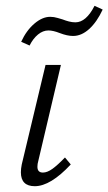

<svg xmlns="http://www.w3.org/2000/svg" viewBox="-20 -637 374 662"><path d="M52 -43Q52 -55 55 -70L137 -413H190L112 -82Q109 -72 109 -62Q109 -42 128 -42Q143 -42 161 -55Q179 -68 204 -94L224 -70Q154 5 100 5Q52 5 52 -43ZM53 -493Q71 -532 98.5 -555.5Q126 -579 153 -579Q166 -579 179 -575Q192 -571 196 -570Q206 -566 217.5 -563Q229 -560 240 -560Q277 -560 306 -617L334 -604Q314 -561 287.5 -537Q261 -513 232 -513Q212 -513 186 -523Q163 -532 147 -532Q128 -532 111 -518Q94 -504 82 -480Z"/></svg>

Font: Ysabeau Semilight
Style: Italic
Weight: 300
Italic angle: -12°
Designer: Christian Thalmann (Catharsis Fonts)
Version: Version 0.003